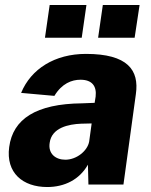

<svg xmlns="http://www.w3.org/2000/svg" viewBox="-20 -743 607 773"><path d="M328 -723H180L161 -591H309ZM542 -723H394L375 -591H522ZM170 10C240 10 300 -20 334 -80L336 0H477L527 -364C541 -461 494 -526 326 -526C201 -526 105 -466 65 -369L199 -357C229 -407 269 -422 304 -422C350 -422 370 -397 365 -354L361 -329L310 -327C125 -325 32 -264 17 -151C3 -47 72 10 170 10ZM243 -100C204 -100 173 -124 180 -168C188 -229 256 -243 307 -245L349 -246L339 -173C332 -135 288 -100 243 -100Z"/></svg>

Font: United Sans ExtraBold
Style: Italic
Weight: 800
Italic angle: -8°
Designer: Pablo Impallari, Rodrigo Fuenzalida (Modified by Dan O. Williams)
Version: Version 1.000;PS 001.000;hotconv 1.0.88;makeotf.lib2.5.64775